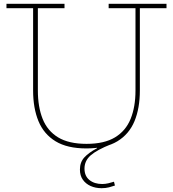

<svg xmlns="http://www.w3.org/2000/svg" viewBox="-20 -772 909 1009"><path d="M551 -752H855V-729H715V-296Q715 -203.5 686.8 -135.2Q658.5 -67 596.8 -29.5Q535 8 434 8Q333.5 8 272 -29.5Q210.5 -67 182.2 -135.2Q154 -203.5 154 -296V-729H14V-752H319V-729H179V-296Q179 -210.5 204 -147.5Q229 -84.5 285.2 -50.2Q341.5 -16 435 -16Q528 -16 584.5 -50.2Q641 -84.5 666.5 -147.5Q692 -210.5 692 -296V-729H551ZM579 183 584 203Q570 208 552.5 212.5Q535 217 514 217Q482 217 456.2 205.5Q430.5 194 415.2 172.2Q400 150.5 400 119Q400 80.5 423.2 55.2Q446.5 30 490 7V-3L564 -14Q490.5 15 457.2 43.8Q424 72.5 424 114Q424 153 450 174Q476 195 517 195Q533.5 195 549.2 191.2Q565 187.5 579 183Z"/></svg>

Font: Hepta Slab ExtraLight
Style: Regular
Weight: 200
Designer: Michael LaGattuta
Foundry: Michael LaGattuta
Version: Version 1.100